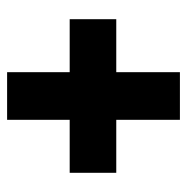

<svg xmlns="http://www.w3.org/2000/svg" viewBox="-13 -624 526 540"><g transform="rotate(90 250.0 -354.0)"><path d="M317 -418H466V-287H317V-111H183V-287H34V-418H183V-597H317Z"/></g></svg>

Font: Noto Sans Khmer ExtraCondensed Black
Style: Regular
Weight: 900
Width: 2
Designer: Danh Hong and the Monotype Design Team
Foundry: Monotype Imaging Inc.
Version: Version 2.004